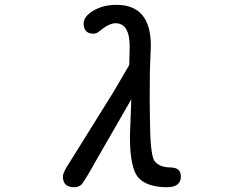

<svg xmlns="http://www.w3.org/2000/svg" viewBox="-20 -783 1040 806"><path d="M522.5 -509.8 524.4 -586.9Q524.4 -685.5 464.8 -685.5Q437.5 -685.5 396.5 -651.4Q384.8 -641.6 373 -641.6Q331.1 -641.6 331.1 -684.6Q331.1 -713.9 372.1 -738.3Q413.1 -762.7 468.8 -762.7Q613.3 -762.7 613.3 -590.8L609.4 -494.1L608.4 -368.2L609.4 -282.2Q610.4 -139.6 627 -109.4Q647.5 -80.1 696.3 -80.1Q739.3 -79.1 739.3 -43Q739.3 2.9 681.6 2.9Q598.6 2.9 562 -36.1Q525.4 -75.2 525.4 -210.9L531.2 -366.2L385.7 -113.3Q332 -16.6 320.3 -6.8Q308.6 2.9 291 2.9Q244.1 2.9 244.1 -42Q244.1 -59.6 270.5 -98.6L456.1 -396.5Z"/></svg>

Font: MotoyaLMaru
Style: W3 mono
Weight: 400
Version: Version 1.01